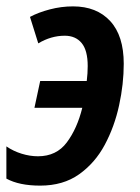

<svg xmlns="http://www.w3.org/2000/svg" viewBox="-29 -572 438 602"><path d="M97 10Q31 10 -9 -12V-113Q13 -98 39 -90Q65 -82 90 -82Q148 -82 180.5 -125.5Q213 -169 229 -234H79L97 -318H243Q246 -342 246 -365Q246 -414 227 -437Q208 -460 174 -460Q131 -460 91 -436L65 -519Q91 -533 127 -542.5Q163 -552 200 -552Q274 -552 316.5 -506Q359 -460 359 -372Q359 -309 344.5 -242Q330 -175 299.5 -118Q269 -61 219 -25.5Q169 10 97 10Z"/></svg>

Font: Noto Sans Condensed SemiBold
Style: Italic
Weight: 600
Width: 3
Italic angle: -12°
Designer: Monotype Design Team
Foundry: Monotype Imaging Inc.
Version: Version 2.013; ttfautohint (v1.8.4.7-5d5b)